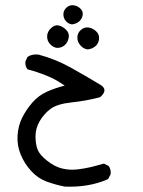

<svg xmlns="http://www.w3.org/2000/svg" viewBox="-20 -393 540 726"><path d="M224.6 312.5Q189.5 305.7 156.2 293.5Q123 281.2 97.7 253.4Q72.3 225.6 58.1 190.9Q43.9 156.2 46.4 119.1Q48.8 82 64 51.8Q79.1 21.5 102.5 -5.4Q126 -32.2 157.7 -46.4Q189.5 -60.5 224.6 -69.3Q191.4 -92.8 156.2 -106.9Q121.1 -121.1 84 -130.9Q74.2 -142.6 76.2 -161.1L84 -177.7Q100.6 -189.5 126 -186.5Q188.5 -169.9 245.1 -138.7Q301.8 -107.4 356.4 -74.2Q392.6 -54.7 358.4 -25.4Q306.6 -11.7 251.5 -5.9Q196.3 0 171.4 18.6Q146.5 37.1 130.4 64.5Q114.3 91.8 114.3 122.1Q114.3 152.3 122.1 172.4Q129.9 192.4 158.2 214.8Q186.5 237.3 214.8 244.1Q243.2 251 272.5 247.6Q301.8 244.1 325.7 238.3Q349.6 232.4 373 225.6L390.6 234.4Q400.4 247.1 398.4 265.6L388.7 284.2Q351.6 300.8 310.1 307.6Q268.6 314.5 224.6 312.5ZM311.5 -206.1Q295.9 -208 284.2 -221.2Q272.5 -234.4 272.5 -251Q272.5 -267.6 285.2 -279.3Q297.9 -291 314 -289.1Q330.1 -287.1 343.3 -274.9Q356.4 -262.7 354.5 -245.1Q352.5 -227.5 340.3 -217.8Q328.1 -208 311.5 -206.1ZM196.3 -211.9Q182.6 -212.9 170.4 -225.1Q158.2 -237.3 158.2 -254.9Q158.2 -272.5 172.4 -286.1Q186.5 -299.8 201.2 -296.9Q215.8 -293.9 229.5 -280.8Q243.2 -267.6 239.7 -250Q236.3 -232.4 224.6 -222.2Q212.9 -211.9 196.3 -211.9ZM252 -300.8Q238.3 -302.7 229 -313.5Q219.7 -324.2 219.7 -338.9Q219.7 -353.5 231.4 -364.3Q243.2 -375 258.3 -373Q273.4 -371.1 284.2 -360.4Q294.9 -349.6 292.5 -335.4Q290 -321.3 279.3 -312Q268.6 -302.7 252 -300.8Z"/></svg>

Font: JasonHandwriting2
Style: Regular
Weight: 400
Version: Version 1.05.10